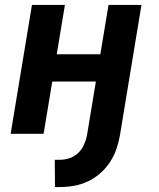

<svg xmlns="http://www.w3.org/2000/svg" viewBox="-20 -540 640 775"><path d="M202 215 201 105H221Q241 105 260.5 98.5Q280 92 295 78Q310 64 318.5 45Q327 26 331 7L367 -211H191L156 0H23L109 -520H242L209 -321H385L418 -520H551L464 7Q459 35 449.5 62.5Q440 90 423.5 115Q407 140 384 160Q361 180 334 192.5Q307 205 278.5 210Q250 215 222 215Z"/></svg>

Font: Iosevka Extrabold Extended
Style: Italic
Weight: 800
Width: 7
Italic angle: -9°
Monospace: yes
Designer: Belleve Invis
Foundry: Belleve Invis
Version: Version 32.5.0; ttfautohint (v1.8.4)